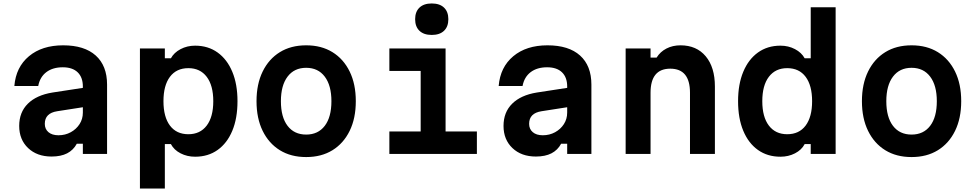

<svg xmlns="http://www.w3.org/2000/svg" viewBox="-20 -890 5640 1110"><path d="M424 -59Q404 -22 368 -3.5Q332 15 278 15Q194 15 142.5 -34Q91 -83 91 -162Q91 -241 141 -290.5Q191 -340 283 -355L459 -382V-390Q459 -443 429 -472Q399 -501 343 -501Q285 -501 248 -473Q211 -445 201 -393H63Q72 -502 147.5 -565Q223 -628 345 -628Q468 -628 533.5 -569Q599 -510 599 -401V0H459V-59ZM239 -174Q239 -144 260 -126Q281 -108 318 -108Q357 -108 389 -125.5Q421 -143 440 -172.5Q459 -202 459 -239V-270L311 -247Q239 -236 239 -174Z M789 200V-610H933V-553H968Q986 -586 1024 -606Q1062 -626 1108 -626Q1183 -626 1238 -586.5Q1293 -547 1323 -475Q1353 -403 1353 -305Q1353 -206 1323 -134Q1293 -62 1238 -23Q1183 16 1108 16Q1062 16 1024 -3.5Q986 -23 968 -57H933V200ZM1069 -114Q1137 -114 1175 -164Q1213 -214 1213 -305Q1213 -396 1175 -446Q1137 -496 1069 -496Q1000 -496 962.5 -446Q925 -396 925 -305Q925 -214 962.5 -164Q1000 -114 1069 -114Z M1750 18Q1662 18 1598 -21.5Q1534 -61 1498.5 -133.5Q1463 -206 1463 -305Q1463 -404 1498.5 -476.5Q1534 -549 1598 -588.5Q1662 -628 1750 -628Q1838 -628 1902 -588.5Q1966 -549 2001.5 -476.5Q2037 -404 2037 -305Q2037 -206 2001.5 -133.5Q1966 -61 1902 -21.5Q1838 18 1750 18ZM1750 -112Q1819 -112 1857.5 -162.5Q1896 -213 1896 -305Q1896 -396 1857.5 -447Q1819 -498 1750 -498Q1681 -498 1642.5 -447Q1604 -396 1604 -305Q1604 -213 1642.5 -162.5Q1681 -112 1750 -112Z M2231 -610H2556V-130H2737V0H2231V-130H2412V-480H2231ZM2476 -688Q2430 -688 2405 -712Q2380 -736 2380 -779Q2380 -822 2405 -846Q2430 -870 2476 -870Q2522 -870 2547 -846Q2572 -822 2572 -779Q2572 -736 2547 -712Q2522 -688 2476 -688Z M3224 -59Q3204 -22 3168 -3.5Q3132 15 3078 15Q2994 15 2942.5 -34Q2891 -83 2891 -162Q2891 -241 2941 -290.5Q2991 -340 3083 -355L3259 -382V-390Q3259 -443 3229 -472Q3199 -501 3143 -501Q3085 -501 3048 -473Q3011 -445 3001 -393H2863Q2872 -502 2947.5 -565Q3023 -628 3145 -628Q3268 -628 3333.5 -569Q3399 -510 3399 -401V0H3259V-59ZM3039 -174Q3039 -144 3060 -126Q3081 -108 3118 -108Q3157 -108 3189 -125.5Q3221 -143 3240 -172.5Q3259 -202 3259 -239V-270L3111 -247Q3039 -236 3039 -174Z M3597 0V-610H3741V-557H3776Q3797 -591 3833 -609.5Q3869 -628 3914 -628Q4007 -628 4060 -564.5Q4113 -501 4113 -390V0H3969V-354Q3969 -493 3855 -493Q3741 -493 3741 -354V0Z M4492 16Q4417 16 4362 -23Q4307 -62 4277 -134Q4247 -206 4247 -305Q4247 -403 4277 -475Q4307 -547 4362 -586.5Q4417 -626 4492 -626Q4538 -626 4576 -606Q4614 -586 4632 -553H4667V-848H4811V0H4667V-57H4632Q4614 -23 4576 -3.5Q4538 16 4492 16ZM4531 -114Q4600 -114 4637.5 -164Q4675 -214 4675 -305Q4675 -396 4637.5 -446Q4600 -496 4531 -496Q4463 -496 4425 -446Q4387 -396 4387 -305Q4387 -214 4425 -164Q4463 -114 4531 -114Z M5250 18Q5162 18 5098 -21.5Q5034 -61 4998.5 -133.5Q4963 -206 4963 -305Q4963 -404 4998.5 -476.5Q5034 -549 5098 -588.5Q5162 -628 5250 -628Q5338 -628 5402 -588.5Q5466 -549 5501.5 -476.5Q5537 -404 5537 -305Q5537 -206 5501.5 -133.5Q5466 -61 5402 -21.5Q5338 18 5250 18ZM5250 -112Q5319 -112 5357.5 -162.5Q5396 -213 5396 -305Q5396 -396 5357.5 -447Q5319 -498 5250 -498Q5181 -498 5142.5 -447Q5104 -396 5104 -305Q5104 -213 5142.5 -162.5Q5181 -112 5250 -112Z"/></svg>

Font: Martian Mono SemiBold
Style: Regular
Weight: 600
Monospace: yes
Designer: Roman Shamin
Foundry: Evil Martians
Version: Version 1.000; ttfautohint (v1.8.4.7-5d5b)